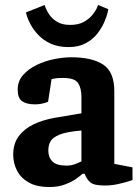

<svg xmlns="http://www.w3.org/2000/svg" viewBox="-20 -739 560 771"><path d="M179 12Q127 12 95 -6.5Q63 -25 48 -54.5Q33 -84 33 -118Q33 -163 56 -193Q79 -223 116.5 -240.5Q154 -258 200 -266L307 -284V-350Q307 -385 293.5 -405.5Q280 -426 233 -426Q207 -426 197 -423.5Q187 -421 187 -421L173 -330Q173 -330 157 -325Q141 -320 120 -320Q87 -320 69 -332.5Q51 -345 51 -379Q51 -413 72.5 -437.5Q94 -462 127 -478Q160 -494 197 -501.5Q234 -509 266 -509Q350 -509 394.5 -479.5Q439 -450 439 -373V-81L512 -67V-16Q512 -16 495 -10.5Q478 -5 452.5 0.5Q427 6 400 6Q358 6 343 -6.5Q328 -19 320 -41H311Q304 -34 286.5 -21.5Q269 -9 241.5 1.5Q214 12 179 12ZM248 -74Q266 -74 281.5 -80Q297 -86 307 -91V-215Q248 -210 219.5 -198.5Q191 -187 182.5 -171Q174 -155 174 -135Q174 -107 190.5 -90.5Q207 -74 248 -74ZM256 -550Q213 -550 183 -564Q153 -578 133.5 -599Q114 -620 103 -640.5Q92 -661 88 -675Q84 -689 84 -689L159 -719Q159 -719 163.5 -707Q168 -695 179 -679Q190 -663 210 -651Q230 -639 262 -639Q295 -639 316.5 -651Q338 -663 351 -679Q364 -695 369 -707Q374 -719 374 -719L415 -702Q415 -702 411.5 -686.5Q408 -671 398 -648.5Q388 -626 370.5 -603.5Q353 -581 324.5 -565.5Q296 -550 256 -550Z"/></svg>

Font: Faustina VF Beta
Style: Regular
Weight: 400
Designer: Alfonso Garcia
Foundry: Omnibus-Type
Version: Version 1.006